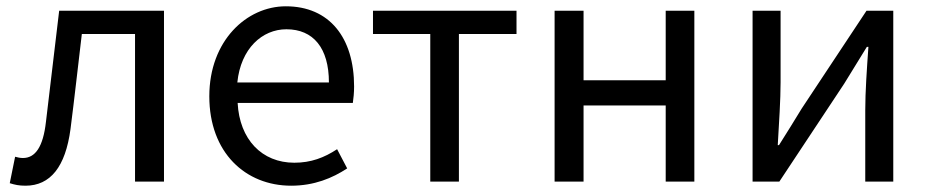

<svg xmlns="http://www.w3.org/2000/svg" viewBox="-20 -577 2950 610"><path d="M61 13C140 13 188 -47 204 -167C217 -268 228 -369 240 -469H409V0H501V-543H168C154 -426 140 -308 126 -190C117 -110 92 -75 53 -75C43 -75 36 -77 28 -79L11 5C27 10 40 13 61 13Z M905 13C978 13 1036 -11 1083 -42L1051 -103C1010 -76 968 -60 915 -60C812 -60 741 -134 735 -250H1101C1103 -264 1105 -282 1105 -302C1105 -457 1027 -557 888 -557C764 -557 645 -448 645 -271C645 -92 760 13 905 13ZM734 -315C745 -423 813 -484 890 -484C975 -484 1025 -425 1025 -315Z M1347 0H1438V-469H1621V-543H1165V-469H1347Z M1742 0H1834V-242H2095V0H2186V-543H2095V-322H1834V-543H1742Z M2371 0H2456L2662 -311C2682 -344 2713 -394 2734 -428H2739C2734 -357 2729 -285 2729 -227V0H2818V-543H2733L2527 -232C2507 -199 2476 -149 2455 -116H2451C2455 -186 2460 -259 2460 -316V-543H2371Z"/></svg>

Font: ChiuKong Gothic CL
Style: Regular
Weight: 400
Designer: Ryoko NISHIZUKA 西塚涼子 (kana, bopomofo & ideographs); Paul D. Hunt (Latin, Greek & Cyrillic); Sandoll Communications 산돌커뮤니
Foundry: Adobe
Version: Version 1.300